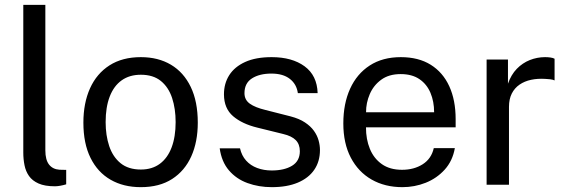

<svg xmlns="http://www.w3.org/2000/svg" viewBox="-20 -763 2344 793"><path d="M206.8 6.4Q165.2 6.4 139.3 -5.1Q113.5 -16.5 99.8 -36.1Q86.1 -55.7 81.2 -80.8Q76.2 -105.8 76.2 -133V-743H167.3V-142Q167.3 -102.8 182.6 -83.3Q197.8 -63.9 225.5 -62L253.4 -61.3V-1.7Q241.8 1.8 229.4 4.1Q216.9 6.4 206.8 6.4Z M561.5 10Q490 10 436.7 -20.7Q383.3 -51.4 353.9 -110.9Q324.4 -170.3 324.4 -256.3Q324.4 -337.5 351.9 -398.4Q379.4 -459.3 432.5 -493.2Q485.5 -527 561.8 -527Q633.3 -527 686 -495.7Q738.7 -464.4 767.8 -404Q796.9 -343.7 796.9 -256.3Q796.9 -177.3 770.1 -117.4Q743.2 -57.5 691 -23.8Q638.7 10 561.5 10ZM561.8 -62.8Q608.2 -62.8 640.2 -86.5Q672.2 -110.2 688.8 -154.1Q705.4 -198.1 705.4 -258.7Q705.4 -314 690.8 -358.3Q676.2 -402.6 644.5 -428.5Q612.8 -454.3 561.8 -454.3Q514.9 -454.3 482.4 -431.1Q449.9 -407.9 433.1 -364Q416.3 -320.2 416.3 -258.7Q416.3 -204 431.1 -159.5Q446 -115.1 478.1 -88.9Q510.3 -62.8 561.8 -62.8Z M1102.6 10Q1048.6 10 1002.3 -6.9Q956 -23.7 925.6 -59.3Q895.1 -94.9 887.4 -150.4H971.3Q978.2 -120.1 996.5 -99.8Q1014.8 -79.4 1042.1 -69.2Q1069.5 -58.9 1102.2 -58.9Q1154.4 -58.9 1186.4 -78.5Q1218.4 -98.1 1218.4 -138.5Q1218.4 -167.1 1201.6 -184.2Q1184.8 -201.3 1149.5 -209.6L1042.5 -236Q980 -251.2 942.7 -283.1Q905.4 -315 905 -372.7Q904.8 -417.8 926.8 -452.5Q948.8 -487.2 992.7 -507.1Q1036.6 -527 1102 -527Q1186.3 -527 1238 -489.2Q1289.6 -451.4 1291.9 -378.3H1210.2Q1205 -415.6 1177 -437.3Q1148.9 -459.1 1101.1 -459.1Q1051.8 -459.1 1020.7 -439.3Q989.7 -419.5 989.7 -378.2Q989.7 -350.6 1011.8 -334.8Q1033.9 -319 1076.7 -308.7L1180.3 -282.3Q1216.2 -272.9 1239.5 -257.3Q1262.9 -241.8 1276.5 -222.8Q1290.1 -203.8 1295.8 -183.2Q1301.5 -162.5 1301.5 -143.6Q1301.5 -96 1277.9 -61.7Q1254.4 -27.4 1210 -8.7Q1165.6 10 1102.6 10Z M1491.6 -237Q1491.4 -187.9 1507.7 -148.2Q1523.9 -108.6 1557.1 -85.1Q1590.2 -61.7 1640.4 -61.7Q1689.9 -61.7 1725.7 -84.5Q1761.6 -107.3 1771.6 -151.1H1858.6Q1849.3 -98.5 1816.8 -62.5Q1784.2 -26.5 1738.3 -8.2Q1692.4 10 1642.1 10Q1569.8 10 1514.8 -21.4Q1459.8 -52.9 1428.9 -111.9Q1398 -170.9 1398 -253.3Q1398 -334.9 1426 -396.5Q1454 -458.2 1507.2 -492.6Q1560.3 -527 1635.5 -527Q1708.5 -527 1758.9 -495.6Q1809.3 -464.2 1835.6 -406.8Q1861.9 -349.3 1861.9 -270.8V-237ZM1491.9 -299.4H1773Q1773 -343.8 1757.9 -379.6Q1742.8 -415.4 1712.2 -436.2Q1681.6 -457 1634.8 -457Q1586.2 -457 1554.5 -433.7Q1522.7 -410.5 1507.2 -374.2Q1491.6 -337.9 1491.9 -299.4Z M1989.8 0V-517H2078V-417.3Q2091 -454.5 2114.5 -478.8Q2138.1 -503 2168.3 -515Q2198.6 -527 2231.2 -527Q2242.5 -527 2253.4 -525.5Q2264.2 -524 2270.5 -520.4V-430.9Q2263.1 -434.4 2251.3 -435.7Q2239.6 -437 2231.5 -437.2Q2200.6 -439.1 2173.6 -433.4Q2146.6 -427.7 2126 -413.6Q2105.4 -399.5 2093.8 -376.7Q2082.2 -353.8 2082.2 -321.5V0Z"/></svg>

Font: Public Sans Thin
Style: Regular
Weight: 100
Designer: The Public Sans project authors (U.S. Web Design System). Libre Franklin designed by Pablo Impallari and Rodrigo Fuenzal
Version: Version 1.008